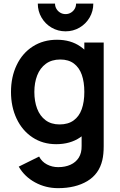

<svg xmlns="http://www.w3.org/2000/svg" viewBox="-20 -772 656 1048"><path d="M337.8 -601Q296.4 -601 261.6 -621.2Q226.8 -641.5 206.6 -676.3Q186.3 -711.1 186.3 -752.5H280.3Q280.3 -736.7 288.1 -723.6Q295.8 -710.5 308.9 -702.8Q322 -695 337.8 -695Q353.8 -695 366.8 -702.8Q379.9 -710.5 387.6 -723.6Q395.3 -736.7 395.3 -752.5H489.3Q489.3 -711.1 469.1 -676.3Q448.8 -641.5 414 -621.2Q379.2 -601 337.8 -601ZM296.8 255Q229.2 255 171.5 223.6Q113.8 192.2 82.3 137.5L193.5 82.5Q208.2 110.8 236.2 125.5Q264.3 140.3 297.7 140.3Q335.8 140.3 364.9 127.1Q394 113.9 410.2 88.1Q426.3 62.2 425.5 24.2V-129.7H440.3V-540H546V25.8Q546 70.5 538.5 102.2Q520.7 178.2 456.4 216.6Q392.1 255 296.8 255ZM286.7 15Q213.4 15 157.3 -22.2Q101.2 -59.4 70.6 -124.4Q40 -189.4 40 -270.2Q40 -351.9 71 -416.8Q101.9 -481.8 159 -518.4Q216.1 -555 291.2 -555Q365.9 -555 419 -518.1Q472.2 -481.2 499.3 -416.8Q526.5 -352.3 526.5 -270.2Q526.5 -187.8 499 -123.3Q471.4 -58.8 417.3 -21.9Q363.2 15 286.7 15ZM305 -92.8Q351.9 -92.8 382 -114.8Q412.2 -136.7 426.2 -176.3Q440.3 -215.9 440.3 -270.2Q440.3 -324.2 426.5 -363.7Q412.6 -403.2 383.3 -425.2Q354 -447.2 309.2 -447.2Q262.1 -447.2 230.4 -423.9Q198.7 -400.6 183.1 -360.6Q167.5 -320.7 167.5 -270.2Q167.5 -219.2 182.6 -179.2Q197.7 -139.2 228.5 -116Q259.4 -92.8 305 -92.8Z"/></svg>

Font: Hauora
Style: Regular
Weight: 400
Designer: Wayne Shih
Foundry: WCYS
Version: Version 1.001